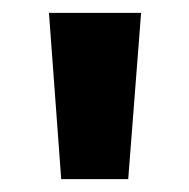

<svg xmlns="http://www.w3.org/2000/svg" viewBox="-20 -734 294 298"><path d="M199 -714 179 -456H75L56 -714Z"/></svg>

Font: Noto Sans Lao Looped UI SmCd Bold
Style: Bold
Weight: 700
Width: 4
Designer: Mark Frömberg, Ben Mitchell
Foundry: The Fontpad Ltd
Version: Version 1.001